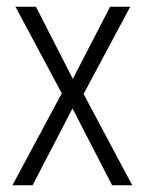

<svg xmlns="http://www.w3.org/2000/svg" viewBox="-20 -645 432 572"><path d="M164 -367 17 -93H77L196 -322L314 -93H374L229 -365L368 -625H308L197 -410L87 -625H26Z"/></svg>

Font: Noto Sans Kannada UI Condensed Light
Style: Regular
Weight: 300
Width: 3
Designer: Jelle Bosma - Monotype Design Team
Foundry: Monotype Imaging Inc.
Version: Version 2.005